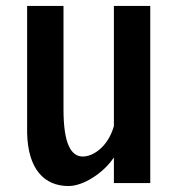

<svg xmlns="http://www.w3.org/2000/svg" viewBox="-20 -614 602 644"><path d="M210 10C259 10 327 -33 362 -86V0H484V-594H362V-191C342 -121 292 -89 258 -89C218 -89 193 -132 193 -247V-594H71V-167C74 -47 128 10 210 10Z"/></svg>

Font: Vanilla Cream
Style: Bold
Weight: 700
Designer: Jeremy Tribby, Jinavaṁso
Foundry: Tribby Type
Version: Version 1.422;Glyphs 3.1.2 (3151)